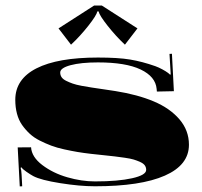

<svg xmlns="http://www.w3.org/2000/svg" viewBox="-20 -666 726 691"><path d="M346.6 -646 474.7 -563.8 429.6 -505.2Q396.9 -535.8 367.4 -573.2Q337.8 -610.6 334.8 -625H330.4Q327.4 -610.6 297.9 -573.2Q268.4 -535.8 235.6 -505.2L190.6 -563.8L318.6 -646ZM605.8 -337.8 544.6 -336.5 543.7 -346.2Q539.8 -390.3 486.2 -415.9Q432.7 -441.4 332.6 -441.4Q271.4 -441.4 234 -431.4Q196.7 -421.3 196.7 -405.2Q196.7 -395.5 201.7 -388.1Q206.7 -380.7 218.3 -375Q229.9 -369.3 241.7 -365.2Q253.5 -361 274 -357.1Q294.6 -353.1 309.9 -351Q325.2 -348.8 351.8 -344.8Q378.5 -340.9 395.1 -338.3Q475.1 -325.6 533.2 -301.1Q591.3 -276.7 625.7 -236.7Q660 -196.7 660 -145.1Q660 -72.1 573.2 -33.9Q486.5 4.4 321.7 4.4Q267 4.4 196.9 -6.8Q126.7 -17.9 99.7 -32.3Q90.5 -37.2 75 -47.9Q59.4 -58.6 57.7 -63.8L54.2 -62.1Q56.8 -54.6 57.7 -37.6L59.9 4.4L51.1 4.8L43.7 -135.5L91.8 -135.9Q94 -101 132.4 -71.9Q170.9 -42.8 222.2 -28Q273.6 -13.1 321.7 -13.1Q404.7 -13.1 455.4 -24.5Q506.1 -35.8 506.1 -54.6Q506.1 -63.8 501.1 -70.8Q496.1 -77.8 484.5 -83Q472.9 -88.3 461.3 -91.8Q449.7 -95.3 428.8 -98.3Q407.8 -101.4 392.9 -103.1Q378.1 -104.9 350.7 -107.7Q323.4 -110.6 307.7 -112.3Q280.6 -115.4 258.7 -119.1Q236.9 -122.8 210.9 -128.5Q184.9 -134.2 164.6 -141.8Q144.2 -149.5 123.3 -160Q102.3 -170.5 87 -184.7Q71.7 -198.9 59.4 -216.3Q47.2 -233.8 41.1 -256.8Q35 -279.7 35 -306.8Q35 -381.1 111.2 -420Q187.5 -458.9 332.6 -458.9Q405.2 -458.9 448.4 -451.7Q491.7 -444.5 538.9 -427.9Q551.1 -423.5 564 -416.5Q576.9 -409.5 584.1 -404.1Q591.3 -398.6 591.8 -397.3L594.4 -398.2Q594 -401.7 592.7 -427.4L590 -472L598.8 -472.5Z"/></svg>

Font: FoglihtenBlackPcs
Style: BlackPcs
Weight: 900
Version: Version 0.75